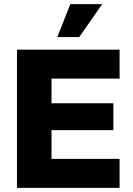

<svg xmlns="http://www.w3.org/2000/svg" viewBox="-20 -908 643 928"><path d="M558 0V-140H229V-279H528V-409H229V-528H558V-668H62V0ZM363 -729 474 -888H320L257 -729Z"/></svg>

Font: Gantari ExtraBold
Style: Regular
Weight: 800
Designer: Anugrah Pasau
Foundry: Lafontype
Version: Version 1.000